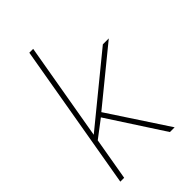

<svg xmlns="http://www.w3.org/2000/svg" viewBox="-223 -838 926 926"><g transform="rotate(-45 240.0 -375.0)"><path d="M182.1 -284.2 94.7 -217.8 57.1 0H30.8L160.2 -750H186.5L100.1 -250.5L439.5 -527.8H480L203.1 -301.8L401.4 0H369.1L183.6 -285.6Z"/></g></svg>

Font: Mardoto Thin
Style: Italic
Weight: 250
Italic angle: -12°
Designer: Christian Robertson, Vahan Hovhannisyan
Foundry: Google
Version: Version 1.000